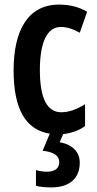

<svg xmlns="http://www.w3.org/2000/svg" viewBox="-20 -573 420 833"><path d="M326 133C326 86 294 54 239 44L254 9C287 5 322 -6 349 -26V-121C314 -99 280 -86 246 -86C184 -86 153 -147 153 -269C153 -391 185 -456 244 -456C271 -456 298 -447 326 -431L358 -522C324 -542 285 -553 236 -553C100 -553 39 -439 39 -268C39 -100 91 -10 196 7L165 81C210 86 237 100 237 131C237 156 219 172 184 172C169 172 153 170 136 165V233C154 238 176 240 204 240C281 240 326 201 326 133Z"/></svg>

Font: Noto Sans Devanagari ExtraCondensed SemiBold
Style: Regular
Weight: 600
Width: 2
Designer: Jelle Bosma - Monotype Design Team
Foundry: Monotype Imaging Inc.
Version: Version 2.004